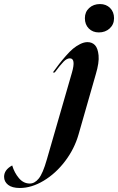

<svg xmlns="http://www.w3.org/2000/svg" viewBox="-256 -728 583 948"><path d="M99.1 -369.1Q119.6 -439.9 88.9 -439.9Q73.7 -439.9 57.6 -423.3Q41.5 -406.7 14.2 -370.1H4.9Q24.4 -397 36.4 -412.6Q48.3 -428.2 68.6 -451.4Q88.9 -474.6 104.5 -487.5Q120.1 -500.5 139.4 -510.3Q158.7 -520 175.8 -520Q198.7 -520 212.9 -505.1Q227.1 -490.2 230.7 -454.8Q234.4 -419.4 216.8 -360.8L131.8 -64Q111.8 6.3 65.7 67.4Q19.5 128.4 -40.3 164.3Q-100.1 200.2 -158.2 200.2Q-196.3 200.2 -216.1 184.6Q-235.8 168.9 -235.8 145Q-235.8 110.4 -195.8 88.9Q-185.1 125 -162.6 151.6Q-140.1 178.2 -108.9 178.2Q-84.5 178.2 -64.5 153.3Q-44.4 128.4 -24.9 60.1ZM163.1 -638.2Q163.1 -668.9 184.3 -688.5Q205.6 -708 237.8 -708Q268.1 -708 287.6 -688.5Q307.1 -668.9 307.1 -638.2Q307.1 -607.4 285.6 -587.6Q264.2 -567.9 231.9 -567.9Q201.7 -567.9 182.4 -587.4Q163.1 -606.9 163.1 -638.2Z"/></svg>

Font: Nyght Serif Medium Italic
Style: Regular
Weight: 500
Italic angle: -16°
Designer: Maksym Kobuzan
Version: Version 0.410;Glyphs 3.1.2 (3151)